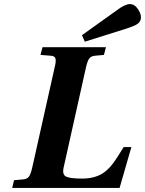

<svg xmlns="http://www.w3.org/2000/svg" viewBox="-20 -924 713 944"><path d="M383 -751 555 -874Q595 -904 619 -904Q641 -904 657 -881Q673 -858 673 -840Q673 -819 657.5 -807.5Q642 -796 600 -783L397 -719ZM40 0 49 -38 94 -42Q114 -44 122.5 -56Q131 -68 138 -98L249 -594Q256 -621 253 -635Q250 -649 230 -650L179 -654L189 -692H501L491 -654L447 -650Q427 -648 418.5 -636Q410 -624 403 -594L293 -101Q285 -66 304.5 -56Q324 -46 384 -46Q441 -46 480.5 -69Q520 -92 558 -153L588 -201H626L568 0Z"/></svg>

Font: Heuristica
Style: Bold Italic
Weight: 700
Italic angle: -13°
Version: Version 1.0.2